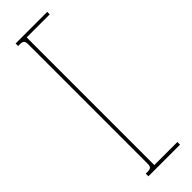

<svg xmlns="http://www.w3.org/2000/svg" viewBox="-299 -755 919 919"><g transform="rotate(-45 160.0 -295.5)"><path d="M66 154V136H78Q94 136 100 130.5Q106 125 106 109V-699Q106 -716 100 -722Q94 -728 79 -728H66V-745H280V-728H124V136H280V154Z"/></g></svg>

Font: Grandiflora One
Style: Regular
Weight: 400
Designer: Haesung Cho
Foundry: JAMO
Version: Version 1.000; ttfautohint (v1.8.4.7-5d5b);gftools[0.9.28]